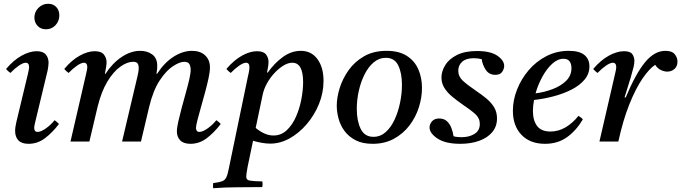

<svg xmlns="http://www.w3.org/2000/svg" viewBox="-20 -749 3605 1016"><path d="M269 -113Q282 -104 292 -93Q258 -48 218.5 -18Q179 12 131 12Q94 12 77 -6.5Q60 -25 60 -56Q60 -67 62 -79.5Q64 -92 67 -105L127 -355Q134 -384 134 -393Q134 -417 116 -417Q102 -417 79.5 -401.5Q57 -386 35 -363Q28 -368 22.5 -373Q17 -378 12 -384Q52 -431 94.5 -454.5Q137 -478 174 -478Q208 -478 222.5 -460.5Q237 -443 237 -417Q237 -408 235.5 -397.5Q234 -387 232 -376L168 -110Q167 -103 164 -92.5Q161 -82 161 -72Q161 -63 165 -57Q169 -51 179 -51Q196 -51 222 -69Q248 -87 269 -113ZM223 -594Q196 -594 179 -612Q162 -630 162 -656Q162 -686 183.5 -707.5Q205 -729 235 -729Q262 -729 278 -711.5Q294 -694 294 -668Q294 -638 274 -616Q254 -594 223 -594Z M988 12Q951 12 933.5 -6.5Q916 -25 916 -53Q916 -73 923.5 -106Q931 -139 941.5 -178.5Q952 -218 963 -257Q974 -296 981.5 -328.5Q989 -361 989 -380Q989 -396 982.5 -409Q976 -422 955 -422Q931 -422 895 -398.5Q859 -375 824.5 -322.5Q790 -270 769 -182L726 0H626L706 -339Q710 -355 712 -367Q714 -379 714 -389Q714 -405 708 -413.5Q702 -422 684 -422Q653 -422 616.5 -396Q580 -370 548 -317Q516 -264 496 -182L453 0H353L435 -355Q442 -384 442 -393Q442 -417 424 -417Q410 -417 387.5 -401.5Q365 -386 343 -363Q336 -368 330.5 -373Q325 -378 320 -384Q358 -430 401 -454Q444 -478 481 -478Q516 -478 530 -460Q544 -442 544 -419Q544 -411 541.5 -394.5Q539 -378 535 -358H538Q574 -414 623 -447Q672 -480 722 -480Q760 -480 786 -460.5Q812 -441 812 -401Q812 -394 811.5 -385Q811 -376 808 -358H811Q849 -417 898 -448.5Q947 -480 996 -480Q1040 -480 1065.5 -456Q1091 -432 1091 -392Q1091 -370 1083.5 -335Q1076 -300 1065 -259.5Q1054 -219 1043 -180.5Q1032 -142 1024.5 -112.5Q1017 -83 1017 -71Q1017 -64 1021 -57.5Q1025 -51 1035 -51Q1052 -51 1078 -69Q1104 -87 1125 -113Q1138 -104 1148 -93Q1114 -48 1074.5 -18Q1035 12 988 12Z M1319 -4 1290 135Q1286 157 1284.5 168.5Q1283 180 1283 186Q1283 203 1300.5 206.5Q1318 210 1368 211Q1370 219 1369.5 227.5Q1369 236 1368 241Q1300 242 1236 242Q1172 242 1108 247Q1107 242 1107 234Q1107 226 1108 220Q1139 216 1154.5 210.5Q1170 205 1177.5 189.5Q1185 174 1191 142L1292 -345Q1297 -365 1298.5 -376Q1300 -387 1300 -393Q1300 -417 1282 -417Q1268 -417 1245.5 -401.5Q1223 -386 1201 -363Q1194 -368 1188.5 -373Q1183 -378 1178 -384Q1218 -431 1260.5 -454.5Q1303 -478 1340 -478Q1374 -478 1387.5 -461Q1401 -444 1401 -420Q1401 -412 1399.5 -401Q1398 -390 1393 -365H1397Q1432 -415 1477 -447.5Q1522 -480 1572 -480Q1628 -480 1660 -436Q1692 -392 1692 -321Q1692 -258 1668 -199Q1644 -140 1603.5 -92.5Q1563 -45 1513 -17Q1463 11 1410 11Q1390 11 1366.5 7Q1343 3 1319 -4ZM1370 -248 1333 -72Q1356 -53 1379.5 -42.5Q1403 -32 1427 -32Q1468 -32 1498 -60.5Q1528 -89 1547 -133Q1566 -177 1575 -225.5Q1584 -274 1584 -314Q1584 -417 1527 -417Q1504 -417 1479 -401.5Q1454 -386 1431 -361Q1408 -336 1392 -306.5Q1376 -277 1370 -248Q1370 -248 1370 -248Z M2213 -284Q2213 -233 2196.5 -181Q2180 -129 2147 -85.5Q2114 -42 2065 -15Q2016 12 1952 12Q1898 12 1861.5 -7Q1825 -26 1803 -56Q1781 -86 1771.5 -121.5Q1762 -157 1762 -190Q1762 -233 1777.5 -283Q1793 -333 1825 -378Q1857 -423 1907 -451.5Q1957 -480 2026 -480Q2091 -480 2132.5 -453.5Q2174 -427 2193.5 -382.5Q2213 -338 2213 -284ZM2107 -300Q2107 -362 2087.5 -402.5Q2068 -443 2022 -443Q1986 -443 1957.5 -419Q1929 -395 1909 -355Q1889 -315 1878.5 -267.5Q1868 -220 1868 -172Q1868 -110 1888.5 -67.5Q1909 -25 1956 -25Q1993 -25 2021 -50Q2049 -75 2068 -116Q2087 -157 2097 -205.5Q2107 -254 2107 -300Z M2416 12Q2337 12 2295 -16Q2253 -44 2253 -75Q2253 -92 2266 -107Q2279 -122 2304 -122Q2329 -122 2344.5 -108Q2360 -94 2368.5 -72Q2377 -50 2380 -28Q2391 -25 2401.5 -24Q2412 -23 2422 -23Q2463 -23 2491 -40.5Q2519 -58 2519 -93Q2519 -124 2495 -145.5Q2471 -167 2425 -198Q2398 -217 2373 -237.5Q2348 -258 2332 -283Q2316 -308 2316 -339Q2316 -371 2335.5 -403.5Q2355 -436 2397 -457.5Q2439 -479 2504 -479Q2576 -479 2612 -454Q2648 -429 2648 -400Q2648 -385 2637.5 -369Q2627 -353 2601 -353Q2568 -353 2550.5 -379.5Q2533 -406 2529 -436Q2508 -441 2487 -441Q2447 -441 2426 -422.5Q2405 -404 2405 -375Q2405 -344 2429.5 -321.5Q2454 -299 2501 -267Q2528 -249 2553 -228.5Q2578 -208 2594 -182.5Q2610 -157 2610 -122Q2610 -80 2585 -50Q2560 -20 2516 -4Q2472 12 2416 12Z M3099 -398Q3099 -359 3074 -328.5Q3049 -298 3006.5 -276Q2964 -254 2912 -240Q2860 -226 2806 -220Q2800 -189 2800 -162Q2800 -112 2822 -82.5Q2844 -53 2893 -53Q2936 -53 2974 -76Q3012 -99 3041 -136Q3057 -127 3064 -117Q3030 -59 2981 -23.5Q2932 12 2864 12Q2785 12 2739.5 -35.5Q2694 -83 2694 -163Q2694 -219 2716 -275Q2738 -331 2777.5 -377.5Q2817 -424 2871.5 -452Q2926 -480 2990 -480Q3046 -480 3072.5 -458Q3099 -436 3099 -398ZM2814 -255Q2861 -261 2904.5 -277.5Q2948 -294 2976 -321.5Q3004 -349 3004 -389Q3004 -411 2994 -424.5Q2984 -438 2962 -438Q2931 -438 2902 -411.5Q2873 -385 2850 -343Q2827 -301 2814 -255Z M3252 0H3152L3234 -355Q3241 -384 3241 -393Q3241 -417 3223 -417Q3209 -417 3186.5 -401.5Q3164 -386 3142 -363Q3135 -368 3129.5 -373Q3124 -378 3119 -384Q3159 -431 3202 -454.5Q3245 -478 3282 -478Q3315 -478 3326 -462.5Q3337 -447 3337 -426Q3337 -413 3333 -395.5Q3329 -378 3317 -337L3285 -234L3291 -233Q3343 -358 3393 -419Q3443 -480 3501 -480Q3536 -480 3550.5 -462Q3565 -444 3565 -423Q3565 -398 3549 -384Q3533 -370 3511 -370Q3495 -370 3477 -378.5Q3459 -387 3447 -406Q3416 -386 3380 -333.5Q3344 -281 3310.5 -197.5Q3277 -114 3252 0Z"/></svg>

Font: Tiro Kannada
Style: Italic
Weight: 400
Italic angle: -11°
Designer: Kannada: John Hudson & Fiona Ross, assisted by Kaja Sojewska. Latin: John Hudson with Paul Hanslow, assisted by Kaja Soj
Foundry: Tiro Typeworks Ltd.
Version: Version 1.52